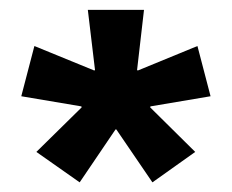

<svg xmlns="http://www.w3.org/2000/svg" viewBox="-20 -659 468 388"><path d="M141 -290.5 53.5 -352 145 -442 144.5 -444 23 -464.5 49.5 -566 170.5 -516.5 172 -517.5 157.5 -639H271L257 -517.5L258.5 -516.5L379 -566L405.5 -464.5L284 -444L283.5 -442L374.5 -352L288 -290.5L215 -397.5H213.5Z"/></svg>

Font: Anek Gujarati SemiExpanded SemiBold
Style: Regular
Weight: 600
Width: 6
Designer: Mrunmayee Ghaisas (Gujarati), Yesha Goshar (Latin)
Foundry: Ek Type
Version: Version 1.003